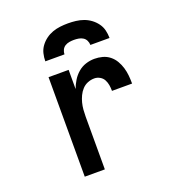

<svg xmlns="http://www.w3.org/2000/svg" viewBox="-136 -856 872 961"><g transform="rotate(-20 300.0 -375.0)"><path d="M151 0V-530H258V-428Q266 -450 278.5 -470.5Q291 -491 309.5 -507Q328 -523 351 -530.5Q374 -538 398 -538Q419 -538 440 -532.5Q461 -527 478 -513.5Q495 -500 506 -481Q517 -462 523 -441.5Q529 -421 531 -400Q533 -379 533 -357H426Q426 -373 423.5 -388Q421 -403 414 -416.5Q407 -430 393 -438Q379 -446 364 -446Q345 -446 328 -439Q311 -432 298.5 -418.5Q286 -405 278 -388Q270 -371 265.5 -353.5Q261 -336 259.5 -317.5Q258 -299 258 -281V0ZM163 -610Q163 -631 168 -651.5Q173 -672 185.5 -689Q198 -706 215 -718.5Q232 -731 251.5 -738Q271 -745 292 -747.5Q313 -750 334 -750Q355 -750 376 -747.5Q397 -745 416.5 -738Q436 -731 453 -718.5Q470 -706 482.5 -689Q495 -672 500 -651.5Q505 -631 505 -610H403Q403 -622 397.5 -633.5Q392 -645 381.5 -651.5Q371 -658 358.5 -660Q346 -662 334 -662Q322 -662 309.5 -660Q297 -658 286.5 -651.5Q276 -645 270.5 -633.5Q265 -622 265 -610Z"/></g></svg>

Font: Iosevka Curly SmBdEx
Style: Regular
Weight: 600
Width: 7
Monospace: yes
Designer: Belleve Invis
Foundry: Belleve Invis
Version: Version 11.1.0; ttfautohint (v1.8.3)